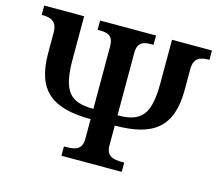

<svg xmlns="http://www.w3.org/2000/svg" viewBox="-101 -844 1116 975"><g transform="rotate(15 456.5 -357.0)"><path d="M298 0H615V-49H602C557 -49 520 -57 520 -114V-218C720 -218 816 -287 816 -485V-593C816 -656 853 -665 898 -665V-714H688V-489C688 -321 646 -272 520 -272V-599C520 -656 550 -665 591 -665H604V-714H310V-665H323C364 -665 393 -656 393 -599V-272C270 -272 226 -319 226 -489V-714H16V-665C61 -665 98 -656 98 -593V-485C98 -289 191 -218 393 -218V-114C393 -57 356 -49 311 -49H298Z"/></g></svg>

Font: Noto Serif SemiBold
Style: Regular
Weight: 600
Designer: Monotype Design Team
Foundry: Monotype Imaging Inc.
Version: Version 2.013